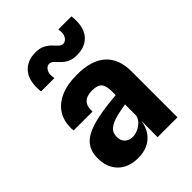

<svg xmlns="http://www.w3.org/2000/svg" viewBox="-227 -926 1054 1054"><g transform="rotate(-45 300.0 -399.0)"><path d="M224.5 6Q149.5 6 107 -36.5Q64.5 -79 64.5 -151Q64.5 -213.5 101.8 -249.8Q139 -286 226.5 -305Q245.5 -309 267.5 -312.8Q289.5 -316.5 317.2 -319.8Q345 -323 380 -326V-354Q380 -398.5 364 -417.2Q348 -436 305.5 -436Q264.5 -436 244 -415.8Q223.5 -395.5 226 -352H79Q73.5 -415 98.8 -460.8Q124 -506.5 177.2 -531.2Q230.5 -556 309 -556Q420.5 -556 477 -505.2Q533.5 -454.5 533.5 -357V0H379L380 -127.5Q373.5 -84 352.5 -54.2Q331.5 -24.5 299 -9.2Q266.5 6 224.5 6ZM283.5 -97Q305 -97 326 -106.8Q347 -116.5 361.8 -132.5Q376.5 -148.5 380 -168V-254Q367.5 -251.5 354 -249Q340.5 -246.5 329 -244.2Q317.5 -242 310 -240Q267 -229.5 244.2 -211Q221.5 -192.5 221.5 -159.5Q221.5 -129.5 239.5 -113.2Q257.5 -97 283.5 -97ZM385 -631Q351.5 -631 330 -642.2Q308.5 -653.5 294 -668.5Q279.5 -683.5 268 -694.8Q256.5 -706 243 -706Q224.5 -706 212.8 -685.8Q201 -665.5 208 -630H104.5Q95 -714 130.8 -758.8Q166.5 -803.5 234.5 -803.5Q268 -803.5 289.2 -792.2Q310.5 -781 324.8 -766Q339 -751 350.2 -739.8Q361.5 -728.5 375 -728.5Q394 -728.5 406.2 -748.2Q418.5 -768 412 -803.5H514Q523.5 -717.5 487.8 -674.2Q452 -631 385 -631Z"/></g></svg>

Font: Spline Sans Mono
Style: Regular
Weight: 400
Monospace: yes
Designer: Eben Sorkin, Mirko Velimirovic
Foundry: Sorkin Type
Version: Version 1.004